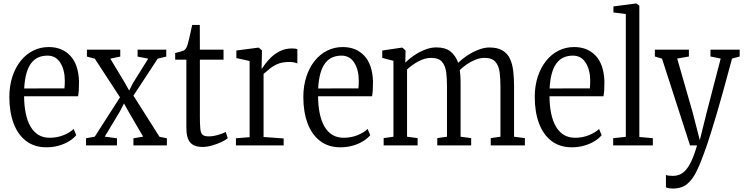

<svg xmlns="http://www.w3.org/2000/svg" viewBox="-20 -839 4295 1108"><path d="M247.5 11Q178 11 130.2 -25.8Q82.5 -62.5 58.2 -128Q34 -193.5 34 -279Q34 -343 51.2 -396Q68.5 -449 99.2 -487.5Q130 -526 171.5 -546.8Q213 -567.5 261 -567.5Q338.5 -567.5 385.5 -517.5Q432.5 -467.5 436 -370Q436 -339 434.8 -319.2Q433.5 -299.5 430.5 -283.5H119Q119.5 -229 128.5 -185Q137.5 -141 155.8 -109.2Q174 -77.5 201.5 -60.8Q229 -44 267 -44Q310.5 -44 348 -59.5Q385.5 -75 405 -95L420 -59Q404 -39.5 378.2 -23.8Q352.5 -8 319.2 1.5Q286 11 247.5 11ZM119.5 -328.5 352 -329Q353 -341.5 353.5 -352Q354 -362.5 354 -373Q354 -435 328.2 -476.5Q302.5 -518 254 -518Q225.5 -518 202 -508Q178.5 -498 161 -475.8Q143.5 -453.5 133 -417.2Q122.5 -381 119.5 -328.5Z M527 -50.5 672.5 -277.5 527 -500.5 481.5 -512.5V-552.5H674V-512.5L616.5 -500.5L700.5 -361L725.5 -316.5L747.5 -360L835.5 -500.5L774 -512.5V-552.5H939.5V-512.5L890 -500.5L750 -287L900.5 -49.5L943 -41V0H750V-41L806 -50.5L721.5 -195.5L695.5 -242L672.5 -197L584.5 -50.5L655 -41V0H476.5V-41Z M1149 9Q1100 9 1077.8 -16.5Q1055.5 -42 1055.5 -101.5V-494.5H991V-533Q999.5 -535.5 1009.8 -538Q1020 -540.5 1029 -543.2Q1038 -546 1042 -548.5Q1046.5 -551.5 1050 -555.5Q1053.5 -559.5 1056.5 -565.2Q1059.5 -571 1062 -579.5Q1066 -591.5 1071.5 -615.5Q1077 -639.5 1082 -662.5Q1087 -685.5 1089 -695H1133L1133.5 -552.5H1270V-494.5H1133.5V-168Q1133.5 -120.5 1136 -95.5Q1138.5 -70.5 1149.2 -61.2Q1160 -52 1185 -52Q1210 -52 1239.2 -60.8Q1268.5 -69.5 1282.5 -77.5L1294.5 -41.5Q1282 -30.5 1257 -19Q1232 -7.5 1203 0.8Q1174 9 1149 9Z M1341.5 0V-41L1420.5 -47.5V-487L1344 -504V-547.5L1470 -564H1473L1491.5 -548.5V-531.5L1489.5 -443H1491.5Q1495.5 -448.5 1508.5 -467Q1521.5 -485.5 1543.2 -507Q1565 -528.5 1595.8 -544Q1626.5 -559.5 1666.5 -559.5Q1677 -559.5 1684.2 -558.2Q1691.5 -557 1696 -555.5V-472.5Q1693 -475 1680 -478.2Q1667 -481.5 1651 -481.5Q1609 -481.5 1581.5 -469.5Q1554 -457.5 1535.2 -441.2Q1516.5 -425 1501 -412.5V-48.5L1617 -40V0Z M1944 11Q1874.5 11 1826.8 -25.8Q1779 -62.5 1754.8 -128Q1730.5 -193.5 1730.5 -279Q1730.5 -343 1747.8 -396Q1765 -449 1795.8 -487.5Q1826.5 -526 1868 -546.8Q1909.5 -567.5 1957.5 -567.5Q2035 -567.5 2082 -517.5Q2129 -467.5 2132.5 -370Q2132.5 -339 2131.2 -319.2Q2130 -299.5 2127 -283.5H1815.5Q1816 -229 1825 -185Q1834 -141 1852.2 -109.2Q1870.5 -77.5 1898 -60.8Q1925.5 -44 1963.5 -44Q2007 -44 2044.5 -59.5Q2082 -75 2101.5 -95L2116.5 -59Q2100.5 -39.5 2074.8 -23.8Q2049 -8 2015.8 1.5Q1982.5 11 1944 11ZM1816 -328.5 2048.5 -329Q2049.5 -341.5 2050 -352Q2050.5 -362.5 2050.5 -373Q2050.5 -435 2024.8 -476.5Q1999 -518 1950.5 -518Q1922 -518 1898.5 -508Q1875 -498 1857.5 -475.8Q1840 -453.5 1829.5 -417.2Q1819 -381 1816 -328.5Z M2194 0V-42L2250.5 -50V-488L2186 -505V-547.5L2297.5 -564L2303.5 -563.5L2320.5 -547L2319 -477.5Q2338 -497.5 2367.8 -518Q2397.5 -538.5 2431.5 -552Q2465.5 -565.5 2497 -565.5Q2549.5 -565.5 2578.8 -542.8Q2608 -520 2624.5 -476.5Q2645 -497.5 2675.2 -517.8Q2705.5 -538 2739.8 -551.5Q2774 -565 2804 -565Q2851.5 -565 2880.2 -547.5Q2909 -530 2923 -499.8Q2937 -469.5 2941.8 -429.2Q2946.5 -389 2946.5 -343.5V-50L3009 -42V0H2812V-42L2868 -50V-340.5Q2868 -385 2863.2 -422.2Q2858.5 -459.5 2839 -482.2Q2819.5 -505 2775.5 -505Q2751 -505 2725.2 -495Q2699.5 -485 2675.8 -469Q2652 -453 2633 -434.5Q2635 -422 2636.2 -407.8Q2637.5 -393.5 2637.8 -377Q2638 -360.5 2638 -341.5V-50L2699 -42V0H2503.5V-42L2559.5 -50V-342.5Q2559.5 -386 2554.8 -422.8Q2550 -459.5 2530.8 -482.2Q2511.5 -505 2467 -505Q2431 -505 2392.5 -483.8Q2354 -462.5 2329 -438V-50L2390 -42V0Z M3279.5 11Q3210 11 3162.2 -25.8Q3114.5 -62.5 3090.2 -128Q3066 -193.5 3066 -279Q3066 -343 3083.2 -396Q3100.5 -449 3131.2 -487.5Q3162 -526 3203.5 -546.8Q3245 -567.5 3293 -567.5Q3370.5 -567.5 3417.5 -517.5Q3464.5 -467.5 3468 -370Q3468 -339 3466.8 -319.2Q3465.5 -299.5 3462.5 -283.5H3151Q3151.5 -229 3160.5 -185Q3169.5 -141 3187.8 -109.2Q3206 -77.5 3233.5 -60.8Q3261 -44 3299 -44Q3342.5 -44 3380 -59.5Q3417.5 -75 3437 -95L3452 -59Q3436 -39.5 3410.2 -23.8Q3384.5 -8 3351.2 1.5Q3318 11 3279.5 11ZM3151.5 -328.5 3384 -329Q3385 -341.5 3385.5 -352Q3386 -362.5 3386 -373Q3386 -435 3360.2 -476.5Q3334.5 -518 3286 -518Q3257.5 -518 3234 -508Q3210.5 -498 3193 -475.8Q3175.5 -453.5 3165 -417.2Q3154.5 -381 3151.5 -328.5Z M3591.5 -49.5V-758L3520 -767V-802L3651 -819H3652.5L3669.5 -806.5V-48.5L3747.5 -41.5V0H3518.5V-41.5Z M3863 249Q3851 249 3839.8 247Q3828.5 245 3823 242V170.5Q3828.5 173.5 3841 174.8Q3853.5 176 3864 176Q3882.5 176 3900 169.5Q3917.5 163 3935 145Q3952.5 127 3969.2 92Q3986 57 4002.5 0H3962L3800.5 -500.5L3759 -513V-552.5H3955.5V-513L3888 -501L3977 -191L4018.5 -30L4058.5 -191.5L4139 -501L4080 -513V-552.5H4248.5V-513L4204.5 -501Q4175 -391 4152.5 -310Q4130 -229 4113 -172Q4096 -115 4084.2 -77.8Q4072.5 -40.5 4065 -18.2Q4057.5 4 4053.5 16Q4027 92 4002.5 144Q3978 196 3945.8 222.5Q3913.5 249 3863 249Z"/></svg>

Font: Merriweather 24pt SemiCondensed Light
Style: Regular
Weight: 300
Width: 4
Designer: Eben Sorkin
Foundry: Eben Sorkin
Version: Version 2.100